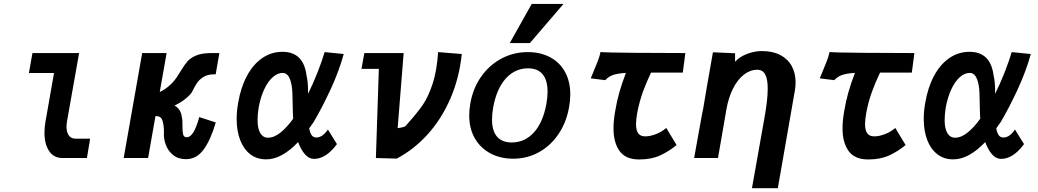

<svg xmlns="http://www.w3.org/2000/svg" viewBox="-20 -828 5440 1006"><path d="M213 -133Q213 -161 218 -189L263 -445.5H131.5L150 -550H394.5L331.5 -195Q328.5 -178.5 328.5 -164Q328.5 -135 340.5 -118.2Q352.5 -101.5 375 -101.5H452Q450.5 -86.5 443.5 -49Q442 -39 439.8 -26Q437.5 -13 435.5 0H305.5Q261.5 -0.5 237.2 -36.8Q213 -73 213 -133Z M839 -135Q839 -172.5 831.2 -196Q823.5 -219.5 800.5 -219.5H794.5L756 0H628L725 -550H853L817 -346Q845 -359 870.2 -381.8Q895.5 -404.5 914 -435.5L928.5 -458.5Q946.5 -488.5 962.5 -506.8Q978.5 -525 1008.5 -537.5Q1038.5 -550 1087 -550H1129.5L1110 -438.5H1100.5Q1067.5 -438.5 1045.2 -424.2Q1023 -410 1011 -391.5Q999 -373 985.5 -345Q975 -329 950.8 -309.5Q926.5 -290 894.5 -275Q928.5 -255.5 932.5 -215Q935 -206.5 935.5 -196.5Q936 -186.5 936 -177.2Q936 -168 936 -165.5Q936 -137 939.8 -123Q943.5 -109 958 -109Q978 -109 994 -136Q1010 -163 1024 -214.5L1110.5 -186.5Q1084.5 -96.5 1047.5 -45.2Q1010.5 6 954 6Q913.5 6 886.5 -16.2Q859.5 -38.5 848 -71.2Q836.5 -104 839 -135Z M1220 -204.5Q1220 -247 1228 -290Q1242 -371.5 1274.5 -431.5Q1307 -491.5 1354.5 -524Q1402 -556.5 1460 -556.5Q1570.5 -556.5 1586 -432.5Q1595 -397.5 1594 -336.5Q1620 -388 1643.8 -448.8Q1667.5 -509.5 1681 -555L1781 -545Q1756 -454 1711.8 -358.8Q1667.5 -263.5 1624 -189.5L1600 -155.5Q1604.5 -131 1613.2 -119.2Q1622 -107.5 1637.5 -107.5Q1655.5 -107.5 1671.2 -119.8Q1687 -132 1698 -149.5L1745.5 -73Q1688.5 4.5 1625.5 4.5Q1598.5 4.5 1577.8 -19.5Q1557 -43.5 1542 -83.5Q1456 7 1374.5 7Q1325.5 7 1290.8 -20.2Q1256 -47.5 1238 -95.2Q1220 -143 1220 -204.5ZM1329.5 -199.5Q1329.5 -154 1344 -130.2Q1358.5 -106.5 1384 -106.5Q1416.5 -106.5 1450.2 -133.8Q1484 -161 1516 -206Q1514.5 -223.5 1514.5 -238.5L1513.5 -279Q1513 -317.5 1512 -341Q1511 -364.5 1508 -380.5Q1496.5 -446 1461.5 -446Q1435 -446 1410 -424.5Q1385 -403 1365.5 -362.2Q1346 -321.5 1335.5 -266Q1329.5 -228.5 1329.5 -199.5Z M1965 -467H1874L1889 -550H2095L2063.5 -156.5Q2068 -156.5 2085.2 -160.2Q2102.5 -164 2104 -167L2120.5 -185.5Q2167 -237.5 2195.8 -279.5Q2224.5 -321.5 2246.8 -389.2Q2269 -457 2275.5 -555L2399.5 -545Q2386.5 -418.5 2339.5 -310.8Q2292.5 -203 2220 -123.2Q2147.5 -43.5 2058.5 3L1949.5 0Z M2438.5 -223.5Q2438.5 -253.5 2444.5 -286.5Q2458 -365 2500.8 -426Q2543.5 -487 2607.2 -521Q2671 -555 2745 -555Q2812 -555 2862.5 -528Q2913 -501 2940.5 -451Q2968 -401 2968 -333.5Q2968 -302.5 2962 -268Q2948.5 -189.5 2907.8 -127.8Q2867 -66 2805 -31.2Q2743 3.5 2668.5 3.5Q2602 3.5 2549.8 -24.2Q2497.5 -52 2468 -103.2Q2438.5 -154.5 2438.5 -223.5ZM2843 -284.5Q2849 -319 2849 -347.5Q2849 -408 2823 -439Q2797 -470 2747 -470Q2678.5 -470 2630.2 -416.8Q2582 -363.5 2564 -265Q2558 -230.5 2558 -202.5Q2558 -142.5 2584.2 -112Q2610.5 -81.5 2661 -81.5Q2729.5 -81.5 2777.2 -133.8Q2825 -186 2843 -284.5ZM2651 -602.5 2766 -807.5H2932.5L2756.5 -602.5Z M3087 -446Q3102.5 -482.5 3112.2 -508Q3122 -533.5 3126.5 -555.5Q3153.5 -552.5 3307.5 -551.2Q3461.5 -550 3571 -550L3557.5 -447.5H3391Q3365 -392.5 3348 -345.2Q3331 -298 3319.5 -240.5Q3312.5 -202.5 3312.5 -177.5Q3312.5 -145.5 3324 -129.5Q3335.5 -113.5 3360.5 -113.5Q3387 -113.5 3417.5 -125.5Q3448 -137.5 3471 -157.5L3525 -68Q3484 -34 3438 -13.2Q3392 7.5 3329 7.5Q3258.5 7.5 3226.5 -36.5Q3194.5 -80.5 3194.5 -155.5Q3194.5 -198 3204 -249.5Q3219 -342 3259.5 -446Q3216 -443.5 3191.8 -435Q3167.5 -426.5 3151.5 -408L3075 -417.5Z M4002.5 -363.5Q4002.5 -414 3989.2 -438.2Q3976 -462.5 3948 -462.5Q3910.5 -462.5 3877.5 -436.8Q3844.5 -411 3821 -364.5Q3797.5 -318 3786.5 -257.5L3742 0H3617L3645 -156L3648.5 -174.5Q3659.5 -238.5 3664.5 -259Q3679 -349.5 3715.5 -554L3831.5 -549V-504.5Q3854 -530 3893.5 -545.2Q3933 -560.5 3972.5 -560.5Q4029 -560.5 4068.8 -539.5Q4108.5 -518.5 4128.5 -481.5Q4148.5 -444.5 4148.5 -396.5Q4148.5 -372.5 4144.5 -352L4055.5 158H3920L3985.5 -211Q4002.5 -305 4002.5 -363.5Z M4287 -446Q4302.5 -482.5 4312.2 -508Q4322 -533.5 4326.5 -555.5Q4353.5 -552.5 4507.5 -551.2Q4661.5 -550 4771 -550L4757.5 -447.5H4591Q4565 -392.5 4548 -345.2Q4531 -298 4519.5 -240.5Q4512.5 -202.5 4512.5 -177.5Q4512.5 -145.5 4524 -129.5Q4535.5 -113.5 4560.5 -113.5Q4587 -113.5 4617.5 -125.5Q4648 -137.5 4671 -157.5L4725 -68Q4684 -34 4638 -13.2Q4592 7.5 4529 7.5Q4458.5 7.5 4426.5 -36.5Q4394.5 -80.5 4394.5 -155.5Q4394.5 -198 4404 -249.5Q4419 -342 4459.5 -446Q4416 -443.5 4391.8 -435Q4367.5 -426.5 4351.5 -408L4275 -417.5Z M4820 -204.5Q4820 -247 4828 -290Q4842 -371.5 4874.5 -431.5Q4907 -491.5 4954.5 -524Q5002 -556.5 5060 -556.5Q5170.5 -556.5 5186 -432.5Q5195 -397.5 5194 -336.5Q5220 -388 5243.8 -448.8Q5267.5 -509.5 5281 -555L5381 -545Q5356 -454 5311.8 -358.8Q5267.5 -263.5 5224 -189.5L5200 -155.5Q5204.5 -131 5213.2 -119.2Q5222 -107.5 5237.5 -107.5Q5255.5 -107.5 5271.2 -119.8Q5287 -132 5298 -149.5L5345.5 -73Q5288.5 4.5 5225.5 4.5Q5198.5 4.5 5177.8 -19.5Q5157 -43.5 5142 -83.5Q5056 7 4974.5 7Q4925.5 7 4890.8 -20.2Q4856 -47.5 4838 -95.2Q4820 -143 4820 -204.5ZM4929.5 -199.5Q4929.5 -154 4944 -130.2Q4958.5 -106.5 4984 -106.5Q5016.5 -106.5 5050.2 -133.8Q5084 -161 5116 -206Q5114.5 -223.5 5114.5 -238.5L5113.5 -279Q5113 -317.5 5112 -341Q5111 -364.5 5108 -380.5Q5096.5 -446 5061.5 -446Q5035 -446 5010 -424.5Q4985 -403 4965.5 -362.2Q4946 -321.5 4935.5 -266Q4929.5 -228.5 4929.5 -199.5Z"/></svg>

Font: JuliaMono ExtraBoldItalic
Style: Regular
Weight: 800
Italic angle: -9°
Monospace: yes
Designer: cormullion
Foundry: corm
Version: Version 0.049; ttfautohint (v1.8.4)